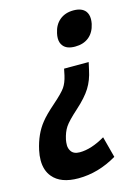

<svg xmlns="http://www.w3.org/2000/svg" viewBox="-134 -610 629 865"><g transform="rotate(-15 180.5 -177.5)"><path d="M351.1 -524.9Q362.3 -510.7 362.3 -488.3Q362.3 -478 359.9 -465.8Q351.6 -427.2 326.2 -406.7Q300.8 -386.2 261.7 -386.2Q222.7 -386.2 206.5 -407.2Q195.3 -420.9 195.3 -442.4Q195.3 -453.1 198.2 -465.8Q206.1 -503.9 231.7 -524.9Q257.3 -545.9 295.7 -545.9Q334 -545.9 351.1 -524.9ZM112.8 7.8Q110.4 20 110.4 33.7Q110.4 47.4 117.7 59.6Q128.9 79.1 158.7 79.1Q212.4 79.1 277.3 41L303.2 139.2Q215.8 190.9 122.6 190.9Q40.5 190.9 3.9 146.5Q-21.5 116.2 -21.5 68.8Q-21.5 46.9 -16.1 22Q-0.5 -49.3 37.6 -96.7Q57.1 -122.1 101.6 -160.9Q146 -199.7 159.9 -220Q173.8 -240.2 181.2 -272.9L187.5 -303.2H302.2L294.4 -268.1Q285.2 -222.7 263.4 -187.7Q241.7 -152.8 195.6 -111.6Q149.4 -70.3 134.8 -48.1Q120.1 -25.9 112.8 7.8Z"/></g></svg>

Font: Open Sans Hebrew Condensed
Style: Bold Italic
Weight: 700
Width: 3
Italic angle: -12°
Foundry: Ascender Corporation, Yanek Iontef
Version: Version 2.001;PS 002.001;hotconv 1.0.70;makeotf.lib2.5.58329